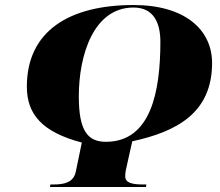

<svg xmlns="http://www.w3.org/2000/svg" viewBox="-20 -745 875 765"><path d="M179 0H562L563 -10H550C508 -10 479 -16 479 -42C479 -58 481 -67 488 -97L507 -182C687 -221 825 -297 825 -494C825 -625 719 -725 512 -725C257 -725 87 -622 87 -400C87 -290 147 -219 306 -177L282 -61C273 -17 234 -10 194 -10H181ZM402 -180C328 -180 294 -226 294 -361C294 -526 353 -715 512 -715C595 -715 619 -650 619 -578C619 -380 581 -180 402 -180Z"/></svg>

Font: Noto Serif Display Black
Style: Italic
Weight: 900
Italic angle: -12°
Designer: Monotype Design Team
Foundry: Monotype Imaging Inc.
Version: Version 2.009